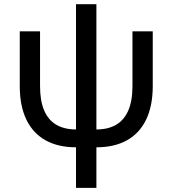

<svg xmlns="http://www.w3.org/2000/svg" viewBox="-20 -696 827 920"><path d="M344.2 9.8Q258.3 9.8 198 -23.9Q137.7 -57.6 106.2 -123.3Q74.7 -189 74.7 -283.2V-545.9H171.9V-283.2Q171.9 -212.4 191.7 -166.5Q211.4 -120.6 250 -98.1Q288.6 -75.7 344.2 -75.7H441.9Q498 -75.7 536.4 -98.1Q574.7 -120.6 594.7 -166.5Q614.7 -212.4 614.7 -283.2V-545.9H711.9V-283.2Q711.9 -189 680.4 -123.3Q648.9 -57.6 588.6 -23.9Q528.3 9.8 441.9 9.8ZM344.2 204.1V-675.8H441.9V204.1Z"/></svg>

Font: Inter Cardless
Style: Regular
Weight: 400
Designer: Rasmus Andersson
Foundry: rsms
Version: Version 4.001;git-9221beed3